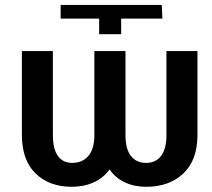

<svg xmlns="http://www.w3.org/2000/svg" viewBox="-20 -731 842 762"><path d="M265.1 10.3Q175.3 10.3 121.1 -42.7Q66.9 -95.7 66.9 -195.3V-528.3H189.9V-195.3Q189.9 -139.6 209.7 -112.1Q229.5 -84.5 266.1 -84.5Q307.1 -84.5 330.8 -112.3Q354.5 -140.1 354.5 -195.3V-528.3H478V-195.3Q478 -139.6 499.5 -112.1Q521 -84.5 560.1 -84.5Q598.1 -84.5 619.4 -112.3Q640.6 -140.1 640.6 -195.3V-528.3H763.7V-195.3Q763.7 -95.7 707.8 -42.7Q651.9 10.3 560.5 10.3Q513.2 10.3 475.8 -7.1Q438.5 -24.4 415 -58.6Q390.1 -24.4 351.6 -7.1Q313 10.3 265.1 10.3ZM373.5 -595.2V-657.2H220.7V-711.4H622.1L624.5 -657.2H460.9V-595.2Z"/></svg>

Font: Roboto Slab LO Medium
Style: Regular
Weight: 500
Designer: Google
Version: Version 2.000